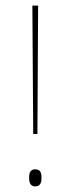

<svg xmlns="http://www.w3.org/2000/svg" viewBox="-20 -659 252 685"><path d="M113.5 -181H98.5L95.5 -639H116ZM105.5 6Q95 6 89.5 -1.2Q84 -8.5 84 -22.5V-27.5Q84 -41.5 89.5 -48.2Q95 -55 105.5 -55Q117 -55 122.5 -48.2Q128 -41.5 128 -27.5V-22.5Q128 -8.5 122.5 -1.2Q117 6 105.5 6Z"/></svg>

Font: Anek Gujarati Medium Thin
Style: Regular
Weight: 250
Version: Version 1.003